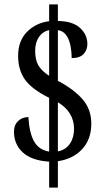

<svg xmlns="http://www.w3.org/2000/svg" viewBox="-20 -780 486 879"><path d="M205 -40Q124 -45 84 -82.5Q44 -120 44 -177Q44 -208 63 -226Q82 -244 110 -244Q114 -173 135.5 -133.5Q157 -94 205 -86V-332Q125 -372 94 -416Q63 -460 63 -524Q63 -593 103.5 -634Q144 -675 205 -683V-760H245V-684Q313 -683 346.5 -652Q380 -621 380 -579Q380 -551 362.5 -532.5Q345 -514 308 -514Q308 -545 302 -573.5Q296 -602 282 -620.5Q268 -639 245 -642V-410Q319 -371 358.5 -325Q398 -279 398 -214Q398 -142 356 -97Q314 -52 245 -42V79H205ZM205 -642Q176 -636 158.5 -611Q141 -586 141 -548Q141 -505 156 -480Q171 -455 205 -433ZM245 -87Q281 -94 300 -122Q319 -150 319 -190Q319 -267 245 -312Z"/></svg>

Font: Noto Serif Myanmar ExtraCondensed Medium
Style: Regular
Weight: 500
Width: 2
Designer: Ben Mitchell and the Monotype Design Team
Foundry: Monotype Imaging Inc.
Version: Version 2.106; ttfautohint (v1.8.4.7-5d5b)